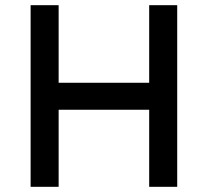

<svg xmlns="http://www.w3.org/2000/svg" viewBox="-20 -720 801 740"><path d="M555 0V-297H206V0H98V-700H206V-401H555V-700H663V0Z"/></svg>

Font: Mach
Style: Regular
Weight: 400
Version: Version 1.002